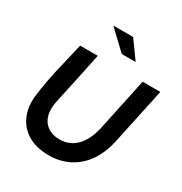

<svg xmlns="http://www.w3.org/2000/svg" viewBox="-209 -1070 1165 1231"><g transform="rotate(30 373.0 -454.0)"><path d="M62 0ZM656 -279Q641 -212 612 -158.5Q583 -105 541 -67.5Q499 -30 445.5 -10Q392 10 329 10Q220 10 152.5 -41.5Q85 -93 68 -181Q63 -207 62.5 -234Q62 -261 67 -291Q73 -340 82.5 -391.5Q92 -443 104 -495Q116 -547 128.5 -598.5Q141 -650 152 -700H283Q263 -602 242 -505.5Q221 -409 200 -312Q192 -270 195 -238Q200 -180 238 -146.5Q276 -113 338 -113Q378 -113 410.5 -128Q443 -143 467 -170Q491 -197 508 -235Q525 -273 534 -319Q554 -415 574.5 -509Q595 -603 615 -700H746Q723 -594 701 -489.5Q679 -385 656 -279ZM419 -918 513 -787H410L272 -918Z"/></g></svg>

Font: Rosa Sans SemiBold
Style: Italic
Weight: 600
Italic angle: -12°
Designer: Pentagram / MCKL
Foundry: Pentagram / MCKL
Version: Version 1.005;September 16, 2019;FontCreator 11.5.0.2425 64-